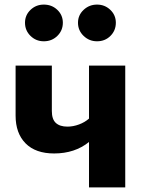

<svg xmlns="http://www.w3.org/2000/svg" viewBox="-20 -817 640 837"><path d="M526 0H368V-198Q306 -148 216 -148Q135 -148 91.5 -192Q48 -236 48 -313V-531H206V-333Q206 -297 223.5 -281Q241 -265 274 -265Q299 -265 324.5 -274.5Q350 -284 368 -300V-531H526ZM89 -718Q89 -751 113 -774Q137 -797 171 -797Q206 -797 230 -774Q254 -751 254 -718Q254 -684 230 -660.5Q206 -637 171 -637Q137 -637 113 -660.5Q89 -684 89 -718ZM320 -718Q320 -751 344.5 -774Q369 -797 403 -797Q437 -797 461 -774Q485 -751 485 -718Q485 -684 461.5 -660.5Q438 -637 403 -637Q369 -637 344.5 -660.5Q320 -684 320 -718Z"/></svg>

Font: Fira Mono
Style: Bold
Weight: 700
Monospace: yes
Designer: Carrois Corporate & Edenspiekermann AG
Foundry: Carrois Corporate GbR & Edenspiekermann AG
Version: Version 3.206